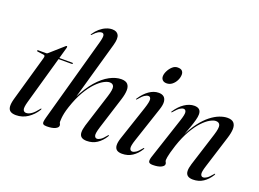

<svg xmlns="http://www.w3.org/2000/svg" viewBox="-107 -979 1674 1240"><g transform="rotate(20 730.0 -359.0)"><path d="M115.5 -420 73 -425.5Q70.5 -426.5 69.5 -427.5Q68.5 -428.5 68.5 -430Q68.5 -432 70.2 -433.2Q72 -434.5 74 -434.5H128Q132 -434.5 134.5 -435.2Q137 -436 140 -439L230.5 -519Q232.5 -521 234.2 -522.2Q236 -523.5 238.5 -523.5Q240 -523.5 241.2 -522Q242.5 -520.5 242.5 -518.5Q242.5 -517 242 -514.8Q241.5 -512.5 240.5 -508L124.5 -98Q112.5 -55.5 118 -41.5Q123.5 -27.5 139 -27.5Q156.5 -27.5 175.2 -40.8Q194 -54 216 -82.5Q218 -86 219.8 -87Q221.5 -88 222.5 -87.5Q224 -87 224 -84.8Q224 -82.5 221.5 -78.5Q210 -59.5 195 -43.8Q180 -28 162.2 -16Q144.5 -4 124.2 2.2Q104 8.5 82 8.5Q56.5 8.5 43 -0.8Q29.5 -10 27.5 -30.5Q25.5 -51 34.5 -84L123.5 -397Q127 -409 125.2 -414Q123.5 -419 115.5 -420ZM198 -426 202.5 -434.5H309Q314 -434.5 314 -431Q314 -428.5 311.8 -427.2Q309.5 -426 306 -426Z M405 -228 520 -634Q533.5 -682 522 -703.8Q510.5 -725.5 478.5 -725.5Q458 -725.5 436.5 -716.5Q415 -707.5 395.5 -690.8Q376 -674 360 -650Q358.5 -648 358.2 -646.2Q358 -644.5 359 -644Q361 -643.5 362.5 -644.5Q364 -645.5 365.5 -647.5Q385 -668.5 398 -675.8Q411 -683 421.5 -683Q433.5 -683 437 -670.5Q440.5 -658 430.5 -621L270.5 -44Q265 -24.5 264.2 -12.8Q263.5 -1 270.2 3.8Q277 8.5 293.5 8.5Q330 8.5 350.8 -1.2Q371.5 -11 371.5 -24.5Q371.5 -32.5 368 -37.5Q364.5 -42.5 364.5 -51Q364.5 -60.5 365.8 -75Q367 -89.5 371.2 -109.8Q375.5 -130 384.5 -157Q406.5 -223 433.5 -269Q460.5 -315 488 -343.5Q515.5 -372 539.5 -385Q563.5 -398 580 -398Q602.5 -398 608.5 -380Q614.5 -362 598.5 -311L526 -82Q517 -51.5 517.8 -31.5Q518.5 -11.5 531 -1.5Q543.5 8.5 568 8.5Q607.5 8.5 637.8 -11.5Q668 -31.5 689.5 -66.5Q691.5 -70.5 691.8 -72.8Q692 -75 690.5 -75.5Q689 -76 687.8 -75Q686.5 -74 684 -70.5Q664 -45.5 650.2 -36.5Q636.5 -27.5 625.5 -27.5Q613 -27.5 608.5 -42Q604 -56.5 618.5 -103L688 -323Q699.5 -359.5 700.2 -386.2Q701 -413 687.8 -428Q674.5 -443 643.5 -443Q606.5 -443 564.5 -420.8Q522.5 -398.5 481.2 -351.5Q440 -304.5 403 -229Z M861.5 -103Q846.5 -58.5 850.5 -43Q854.5 -27.5 868 -27.5Q879 -27.5 892.8 -36.5Q906.5 -45.5 927 -70.5Q929.5 -74 930.8 -75Q932 -76 933.5 -75.5Q935 -75 934.8 -72.8Q934.5 -70.5 932.5 -66.5Q911 -31.5 880.5 -11.5Q850 8.5 810.5 8.5Q786.5 8.5 774 -1.2Q761.5 -11 760.2 -31.2Q759 -51.5 769 -82L848.5 -320Q864 -367.5 861.5 -384.2Q859 -401 844.5 -401Q834 -401 819.8 -392Q805.5 -383 783 -356Q781 -354 779.5 -353Q778 -352 776.5 -352.5Q775 -353 775.5 -354.8Q776 -356.5 777.5 -358.5Q804 -399 835.8 -421Q867.5 -443 900.5 -443Q922.5 -443 935.5 -432.8Q948.5 -422.5 951 -401Q953.5 -379.5 942 -345ZM926 -517.5Q907.5 -517.5 897.8 -527.2Q888 -537 888 -552.5Q888 -569 898 -589.2Q908 -609.5 924 -624Q940 -638.5 959.5 -638.5Q981.5 -638.5 990.5 -628.8Q999.5 -619 999.5 -604Q999.5 -584.5 990 -564.5Q980.5 -544.5 963.8 -531Q947 -517.5 926 -517.5Z M1018.5 -352.5Q1017.5 -353 1017.8 -354.8Q1018 -356.5 1019.5 -358.5Q1046 -399 1079.2 -421Q1112.5 -443 1145.5 -443Q1168 -443 1179.8 -432.5Q1191.5 -422 1191.5 -400Q1191.5 -384 1185 -359.8Q1178.5 -335.5 1169.5 -310.2Q1160.5 -285 1152.8 -264.2Q1145 -243.5 1143 -233L1140.5 -234.5Q1167.5 -292.5 1198 -332.5Q1228.5 -372.5 1259.5 -396.8Q1290.5 -421 1319.8 -432Q1349 -443 1373.5 -443Q1404 -443 1417.2 -428Q1430.5 -413 1429.8 -386.2Q1429 -359.5 1417.5 -323L1348.5 -103Q1333.5 -56.5 1338 -42Q1342.5 -27.5 1355 -27.5Q1366 -27.5 1379.8 -36.5Q1393.5 -45.5 1414 -70.5Q1416.5 -74 1417.8 -75Q1419 -76 1420.5 -75.5Q1422 -75 1421.8 -72.8Q1421.5 -70.5 1419.5 -66.5Q1398 -31.5 1367.8 -11.5Q1337.5 8.5 1298 8.5Q1273.5 8.5 1261 -1.5Q1248.5 -11.5 1247.5 -31.5Q1246.5 -51.5 1256 -82L1328.5 -311Q1344.5 -362 1338.5 -380Q1332.5 -398 1309.5 -398Q1294 -398 1270.2 -385Q1246.5 -372 1219.5 -343.5Q1192.5 -315 1165.8 -269Q1139 -223 1117 -157Q1107 -126 1101.5 -105.2Q1096 -84.5 1093.8 -71.8Q1091.5 -59 1091.5 -51Q1091.5 -42.5 1095.2 -37.5Q1099 -32.5 1099 -24.5Q1099 -11 1078.2 -1.2Q1057.5 8.5 1022.5 8.5Q998.5 8.5 994.2 -2.2Q990 -13 997 -36L1091 -321Q1107 -368 1104 -384.5Q1101 -401 1086.5 -401Q1076 -401 1062 -392Q1048 -383 1025 -356Q1023.5 -354 1022 -353Q1020.5 -352 1018.5 -352.5Z"/></g></svg>

Font: Fraunces 120pt
Style: Italic
Weight: 400
Italic angle: -16°
Version: Version 1.000;[b76b70a41]